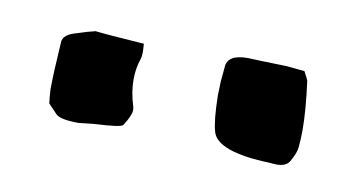

<svg xmlns="http://www.w3.org/2000/svg" viewBox="-30 -775 394 213"><g transform="rotate(10 166.5 -668.5)"><path d="M64 -620.1Q43.5 -620.1 38.3 -625.2Q33.2 -630.4 28.3 -635.7Q27.3 -642.1 26.9 -651.4Q26.9 -668.9 29.3 -705.1Q29.8 -713.9 44.9 -717.8Q54.7 -721.2 64.9 -723.6Q75.7 -722.2 120.1 -719.2L120.6 -710.4Q120.6 -705.1 119.6 -702.1Q115.7 -690.9 115.7 -678.2Q115.7 -664.1 120.6 -648.4Q121.1 -647 121.1 -644.5Q121.1 -641.6 119.6 -638.2Q118.2 -634.8 116.7 -632.1Q115.2 -629.4 113.3 -626.5Q111.3 -623.5 83 -622.1ZM305.7 -710.4Q310.1 -677.7 310.1 -655.3Q310.1 -644 309.1 -635.7Q308.6 -629.4 302.7 -619.1Q298.8 -612.8 288.6 -612.8Q285.2 -612.8 281.2 -613.3Q220.2 -615.2 214.8 -637.2Q211.4 -648.9 210.9 -676.8L211.4 -692.9L212.9 -709Q213.4 -723.6 236.3 -723.6H237.3Q244.6 -723.1 280.8 -722.2L300.8 -720.2Q305.7 -710.9 305.7 -710.4Z"/></g></svg>

Font: Kurland
Style: Regular
Weight: 400
Designer: GGBot
Version: 0.22